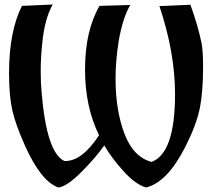

<svg xmlns="http://www.w3.org/2000/svg" viewBox="-20 -673 956 849"><path d="M441 -30Q406 21 341 86.5Q276 152 238 156Q161 129 90 -30Q48 -124 34 -187.5Q20 -251 20 -349Q20 -534 77 -647L213 -653Q177 -589 167 -483Q160 -420 160 -359Q160 -305 164 -265Q186 3 265 39H269Q343 39 418 -75Q356 -201 356 -365Q356 -537 420 -647L556 -651Q523 -595 505 -493Q491 -404 491 -325Q491 -186 530 -82.5Q569 21 650 43Q754 5 754 -257Q754 -440 685 -646L822 -652Q855 -561 871 -484Q878 -449 878 -378Q878 -263 862.5 -190Q847 -117 799 -23Q720 133 626 156Q580 143 527.5 85.5Q475 28 441 -30Z"/></svg>

Font: Fedorovsk Unicode
Style: Medium
Weight: 500
Designer: Aleksandr Andreev and Nikita Simmons
Version: Version 3.2